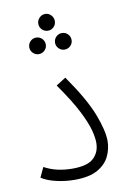

<svg xmlns="http://www.w3.org/2000/svg" viewBox="-85 -801 576 858"><g transform="rotate(-10 202.5 -371.5)"><path d="M34 -31 55 -76Q109 -46 183 -46Q251 -46 279 -72.5Q307 -99 307 -142Q307 -165 298 -199.5Q289 -234 261.5 -288.5Q234 -343 177 -424L221 -452Q300 -339 329 -263Q358 -187 358 -141Q358 -105 342 -71.5Q326 -38 288 -16.5Q250 5 184 5Q142 5 101 -4.5Q60 -14 34 -31ZM182 -672Q166 -672 155 -683Q144 -694 144 -710Q144 -725 155 -736.5Q166 -748 182 -748Q197 -748 208 -736.5Q219 -725 219 -710Q219 -694 208 -683Q197 -672 182 -672ZM123 -576Q108 -576 97 -587Q86 -598 86 -613Q86 -629 97 -640Q108 -651 123 -651Q139 -651 150 -640Q161 -629 161 -613Q161 -598 150 -587Q139 -576 123 -576ZM240 -576Q225 -576 214 -587Q203 -598 203 -613Q203 -629 214 -640Q225 -651 240 -651Q256 -651 267 -640Q278 -629 278 -613Q278 -598 267 -587Q256 -576 240 -576Z"/></g></svg>

Font: Noto Sans Arabic UI SmCn Lt
Style: Regular
Weight: 300
Width: 4
Designer: Monotype Design Team, Nadine Chahine and Nizar Qandah
Foundry: Monotype Imaging Inc.
Version: Version 2.010; ttfautohint (v1.8.4.7-5d5b)